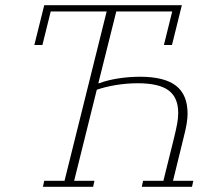

<svg xmlns="http://www.w3.org/2000/svg" viewBox="-20 -718 837 738"><path d="M150 -23H228L390 -674H175L143 -545H112L150 -698H679L641 -545H610L642 -674H427L358 -398H361Q393 -410 434.5 -416.5Q476 -423 518 -423Q612 -423 656.5 -388.5Q701 -354 701 -281Q701 -264 697.5 -242.5Q694 -221 685 -186L645 -23H723L718 0H525L530 -23H608L649 -188Q657 -221 661 -242.5Q665 -264 665 -284Q665 -343 628 -370.5Q591 -398 510 -398Q467 -398 425 -391Q383 -384 352 -373L265 -23H343L338 0H145Z"/></svg>

Font: IBM Plex Serif ExtraLight
Style: Italic
Weight: 200
Italic angle: -14°
Designer: Mike Abbink, Paul van der Laan, Pieter van Rosmalen
Foundry: Bold Monday
Version: Version 2.5